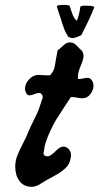

<svg xmlns="http://www.w3.org/2000/svg" viewBox="-20 -756 397 769"><path d="M301.8 -728.5Q302.7 -733.4 324.2 -733.4Q357.4 -733.4 357.4 -726.6Q342.8 -687.5 305.7 -615.2Q281.2 -603.5 271.5 -603.5Q262.7 -603.5 253.9 -608.4Q244.1 -623 239.7 -633.3Q235.4 -643.6 230 -660.2Q224.6 -676.8 222.7 -683.6Q212.9 -710.9 208 -729.5V-730.5Q208 -736.3 234.4 -736.3Q255.9 -736.3 258.8 -732.4Q259.8 -730.5 268.1 -705.1Q276.4 -679.7 288.1 -672.9Q297.9 -698.2 301.8 -728.5ZM232.4 -168.9Q247.1 -168.9 255.9 -158.2Q264.6 -147.5 264.6 -133.8Q264.6 -132.8 264.2 -130.4Q263.7 -127.9 263.7 -127Q261.7 -111.3 255.4 -99.6Q249 -87.9 237.8 -78.6Q226.6 -69.3 217.8 -63.5Q209 -57.6 190.9 -47.9Q172.9 -38.1 164.1 -33.2Q159.2 -30.3 149.9 -24.4Q140.6 -18.6 135.3 -15.6Q129.9 -12.7 122.1 -10.3Q114.3 -7.8 107.4 -7.8Q75.2 -7.8 58.1 -30.8Q41 -53.7 41 -88.9Q41 -111.3 49.3 -132.8Q57.6 -154.3 72.3 -182.1Q86.9 -210 93.8 -228.5Q100.6 -246.1 117.2 -278.3Q133.8 -310.5 140.6 -334L151.4 -366.2Q151.4 -373 147 -378.4Q142.6 -383.8 135.7 -383.8Q129.9 -383.8 117.2 -378.9Q104.5 -374 98.6 -374Q89.8 -374 85 -382.8Q80.1 -391.6 80.1 -400.4Q80.1 -420.9 96.7 -438.5Q113.3 -456.1 134.8 -456.1Q139.6 -456.1 151.4 -455.1Q163.1 -454.1 169.9 -454.1Q177.7 -454.1 181.6 -455.1Q187.5 -462.9 190.4 -467.3Q193.4 -471.7 196.3 -480Q199.2 -488.3 200.2 -494.6Q201.2 -501 204.1 -519Q207 -537.1 210.9 -554.7Q217.8 -558.6 226.6 -567.4Q235.4 -576.2 242.7 -581.1Q250 -585.9 259.8 -585.9H261.7Q271.5 -585.9 278.8 -580.6Q286.1 -575.2 293.9 -566.4Q301.8 -557.6 308.6 -552.7Q314.5 -541 314.5 -531.2Q314.5 -518.6 303.2 -492.2Q292 -465.8 292 -449.2Q292 -443.4 293 -439.5H294.9Q301.8 -439.5 313.5 -441.9Q325.2 -444.3 330.1 -444.3Q340.8 -444.3 347.7 -434.6Q354.5 -424.8 354.5 -413.1Q354.5 -395.5 341.8 -378.9Q329.1 -362.3 310.5 -362.3Q304.7 -362.3 290.5 -364.7Q276.4 -367.2 268.6 -367.2H263.7Q257.8 -358.4 236.8 -326.2Q215.8 -293.9 205.1 -276.9Q194.3 -259.8 180.2 -229Q166 -198.2 158.2 -168V-166Q158.2 -162.1 156.2 -153.8Q154.3 -145.5 154.3 -142.6Q154.3 -129.9 170.9 -129.9Q181.6 -129.9 201.2 -149.4Q220.7 -168.9 232.4 -168.9Z"/></svg>

Font: Essays1743
Style: Italic
Weight: 500
Italic angle: -10°
Designer: Based on the typeface in a 1743 English translation of the essays of Montaigne.  PostScript/TrueType font designed by Jo
Version: Version 002.100